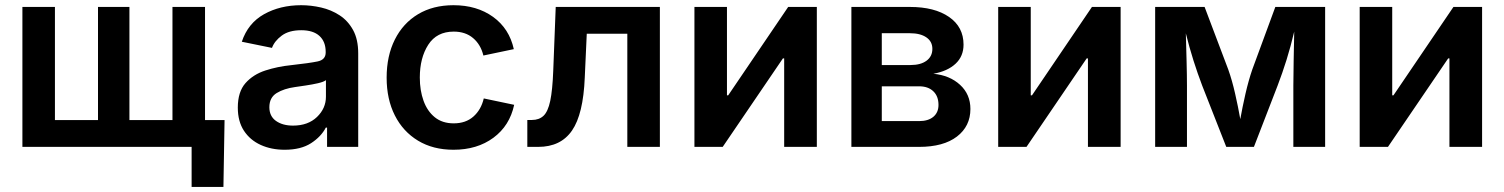

<svg xmlns="http://www.w3.org/2000/svg" viewBox="-20 -573 5869 749"><path d="M67.4 -545.9H194.3V-104.5H362.3V-545.9H484.9V-104.5H652.8V-545.9H779.8V0H67.4ZM727.5 156.2V0H687V-104.5H856L851.6 156.2Z M1090.3 11.2Q1038.6 11.2 997.1 -7.6Q955.6 -26.4 931.6 -63Q907.7 -99.6 907.7 -153.3Q907.7 -214.8 937.7 -248.8Q967.8 -282.7 1015.4 -298.1Q1063 -313.5 1115.7 -318.8Q1187 -326.7 1218.8 -333.3Q1250.5 -339.8 1250.5 -368.2V-370.6Q1250.5 -410.6 1226.1 -432.9Q1201.7 -455.1 1155.3 -455.1Q1107.4 -455.1 1079.1 -434.1Q1050.8 -413.1 1041 -386.2L923.3 -410.2Q947.3 -482.4 1010 -517.6Q1072.8 -552.7 1154.8 -552.7Q1193.4 -552.7 1232.7 -543.7Q1272 -534.7 1304.7 -513.4Q1337.4 -492.2 1357.4 -455.8Q1377.4 -419.4 1377.4 -364.7V0H1255.9V-75.2H1251Q1232.9 -40 1193.4 -14.4Q1153.8 11.2 1090.3 11.2ZM1123 -83Q1181.6 -83 1216.6 -116.7Q1251.5 -150.4 1251.5 -195.8V-260.3Q1242.7 -253.4 1220.2 -248.3Q1197.8 -243.2 1172.6 -239.5Q1147.5 -235.8 1130.9 -233.4Q1087.9 -227.5 1059.3 -210Q1030.8 -192.4 1030.8 -154.8Q1030.8 -119.6 1056.6 -101.3Q1082.5 -83 1123 -83Z M1749 11.2Q1669.4 11.2 1610.8 -24.2Q1552.2 -59.6 1520.3 -122.8Q1488.3 -186 1488.3 -270Q1488.3 -355 1520.3 -418.7Q1552.2 -482.4 1610.8 -517.6Q1669.4 -552.7 1749 -552.7Q1840.3 -552.7 1903.6 -507.1Q1966.8 -461.4 1984.4 -381.3L1865.7 -356.4Q1855.5 -398.9 1825.7 -424.3Q1795.9 -449.7 1750 -449.7Q1683.6 -449.7 1650.6 -398.4Q1617.7 -347.2 1617.7 -270.5Q1617.7 -220.2 1632.3 -179.7Q1647 -139.2 1676.3 -115.5Q1705.6 -91.8 1750 -91.8Q1796.9 -91.8 1826.9 -118.4Q1856.9 -145 1867.2 -189L1985.8 -164.1Q1968.3 -82.5 1904.8 -35.6Q1841.3 11.2 1749 11.2Z M2037.1 0V-105H2055.2Q2083 -105 2100.3 -121.3Q2117.7 -137.7 2126.5 -179.4Q2135.3 -221.2 2138.2 -296.9L2147.9 -545.9H2554.2V0H2427.2V-441.4H2269L2261.2 -270.5Q2255.4 -127.4 2211.4 -63.7Q2167.5 0 2079.6 0Z M3166.5 0H3039.1V-345.2H3034.2L2799.3 0H2689V-545.9H2815.9V-201.2H2820.8L3054.7 -545.9H3166.5Z M3301.3 0V-545.9H3529.8Q3626 -545.9 3682.4 -506.8Q3738.8 -467.8 3738.8 -398.9Q3738.8 -353.5 3707.8 -324.5Q3676.8 -295.4 3621.1 -285.2Q3684.6 -279.3 3725.1 -242.2Q3765.6 -205.1 3765.6 -147.9Q3765.6 -80.6 3713.1 -40.3Q3660.6 0 3565.4 0ZM3419.9 -100.6H3565.4Q3601.1 -100.6 3621.1 -117.4Q3641.1 -134.3 3641.1 -163.6Q3641.1 -197.8 3620.8 -217Q3600.6 -236.3 3565.4 -236.3H3419.9ZM3419.9 -319.3H3532.2Q3571.8 -319.3 3594.5 -336.2Q3617.2 -353 3617.2 -382.3Q3617.2 -411.1 3593.8 -427.2Q3570.3 -443.4 3529.8 -443.4H3419.9Z M4351.6 0H4224.1V-345.2H4219.2L3984.4 0H3874V-545.9H4001V-201.2H4005.9L4239.7 -545.9H4351.6Z M4486.3 0V-545.9H4679.2L4771.5 -301.8Q4786.6 -259.3 4798.3 -207.5Q4810.1 -155.8 4818.4 -108.4Q4826.7 -154.8 4838.6 -207Q4850.6 -259.3 4865.2 -301.8L4955.1 -545.9H5149.4V0H5025.4V-238.8Q5025.4 -279.8 5026.6 -336.7Q5027.8 -393.6 5028.8 -449.7Q5015.1 -391.6 4998.8 -339.4Q4982.4 -287.1 4963.9 -238.8L4871.6 0H4763.7L4669.9 -238.8Q4651.9 -286.1 4635.7 -337.2Q4619.6 -388.2 4606 -442.9Q4607.4 -390.6 4608.9 -334.7Q4610.4 -278.8 4610.4 -238.8V0Z M5761.7 0H5634.3V-345.2H5629.4L5394.5 0H5284.2V-545.9H5411.1V-201.2H5416L5649.9 -545.9H5761.7Z"/></svg>

Font: Inter SemiBold
Style: Regular
Weight: 600
Designer: Rasmus Andersson
Foundry: rsms
Version: Version 4.001;git-9221beed3